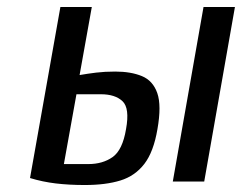

<svg xmlns="http://www.w3.org/2000/svg" viewBox="-20 -520 693 550"><path d="M223 10Q178 10 140 5.5Q102 1 66 -10L153 -500H243L208 -305Q231 -309 255.5 -312Q280 -315 310 -315Q355 -315 386.5 -302Q418 -289 430.5 -253.5Q443 -218 431 -150Q420 -85 393.5 -50.5Q367 -16 325 -3Q283 10 223 10ZM475 0 563 -500H653L565 0ZM163 -50H233Q274 -50 302.5 -70Q331 -90 341 -150Q352 -210 331 -230Q310 -250 269 -250H199Z"/></svg>

Font: Cuprum
Style: Italic
Weight: 400
Italic angle: -10°
Designer: Jovanny Lemonad
Foundry: Jovanny Lemonad
Version: Version 3.000